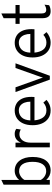

<svg xmlns="http://www.w3.org/2000/svg" viewBox="1023 -1785 774 2860"><g transform="rotate(-90 1410.0 -355.0)"><path d="M300 12Q219 12 159.5 -53.5V0H89.5V-688.5L159.5 -722V-456.5Q184 -487.5 220 -505.2Q256 -523 296 -523Q391 -523 446.5 -451Q502 -379 502 -256Q502 -128.5 449 -58.2Q396 12 300 12ZM291 -54Q357.5 -54 393.5 -106.8Q429.5 -159.5 429.5 -256Q429.5 -354.5 393.8 -406Q358 -457.5 289.5 -457.5Q252.5 -457.5 215.8 -434.8Q179 -412 159.5 -377.5V-135Q180.5 -97.5 215.8 -75.8Q251 -54 291 -54Z M645 0V-511H715V-430Q754 -523 846 -523Q892 -523 921 -498.5L910.5 -432Q880 -452.5 839.5 -452.5Q783.5 -452.5 749.2 -406.5Q715 -360.5 715 -286.5V0Z M1194.5 12Q1126.5 12 1077.2 -22Q1028 -56 1001.5 -116.2Q975 -176.5 975 -256Q975 -340.5 1002.8 -400.2Q1030.5 -460 1080 -491.5Q1129.5 -523 1194.5 -523Q1251 -523 1297 -496.5Q1343 -470 1370 -414.5Q1397 -359 1397 -272Q1397 -252.5 1395 -228.5H1047.5Q1054 -149.5 1090.5 -100Q1127 -50.5 1197 -50.5Q1228.5 -50.5 1257.5 -61.8Q1286.5 -73 1311.5 -96.5L1352.5 -49.5Q1324.5 -23 1283.8 -5.5Q1243 12 1194.5 12ZM1046.5 -290H1325.5Q1325.5 -337.5 1311 -376.5Q1296.5 -415.5 1267.5 -438.5Q1238.5 -461.5 1194.5 -461.5Q1135 -461.5 1093 -420.5Q1051 -379.5 1046.5 -290Z M1654 0 1469 -511H1539.5L1669.5 -146.5Q1673.5 -135 1677 -124.8Q1680.5 -114.5 1684 -102Q1687.5 -114.5 1690.8 -124.8Q1694 -135 1698 -146.5L1827 -511H1897L1711.5 0Z M2203.5 12Q2135.5 12 2086.2 -22Q2037 -56 2010.5 -116.2Q1984 -176.5 1984 -256Q1984 -340.5 2011.8 -400.2Q2039.5 -460 2089 -491.5Q2138.5 -523 2203.5 -523Q2260 -523 2306 -496.5Q2352 -470 2379 -414.5Q2406 -359 2406 -272Q2406 -252.5 2404 -228.5H2056.5Q2063 -149.5 2099.5 -100Q2136 -50.5 2206 -50.5Q2237.5 -50.5 2266.5 -61.8Q2295.5 -73 2320.5 -96.5L2361.5 -49.5Q2333.5 -23 2292.8 -5.5Q2252 12 2203.5 12ZM2055.5 -290H2334.5Q2334.5 -337.5 2320 -376.5Q2305.5 -415.5 2276.5 -438.5Q2247.5 -461.5 2203.5 -461.5Q2144 -461.5 2102 -420.5Q2060 -379.5 2055.5 -290Z M2672 12Q2569 12 2569 -108V-449.5H2484.5V-511H2569V-688L2639 -722V-511H2766V-449.5H2639V-129Q2639 -89 2652 -71.2Q2665 -53.5 2695 -53.5Q2731 -53.5 2770.5 -79.5L2762.5 -10.5Q2723 12 2672 12Z"/></g></svg>

Font: Overpass Light
Style: Regular
Weight: 300
Designer: Delve Withrington, Dave Bailey, Thomas Jockin
Foundry: Delve Fonts LLC
Version: Version 4.000; ttfautohint (v1.8.3)